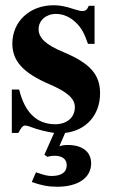

<svg xmlns="http://www.w3.org/2000/svg" viewBox="-20 -493 429 731"><path d="M340 -326V-471H318C312 -456 306 -451 293 -451C287 -451 278 -453 262 -458C230 -469 207 -473 184 -473C93 -473 27 -411 27 -327C27 -261 68 -215 169 -172C238 -142 265 -117 265 -85C265 -46 235 -20 190 -20C120 -20 74 -65 53 -152H25V13H50C61 -8 67 -15 76 -15C81 -15 89 -13 99 -9C122 0 158 9 186 13L149 96L160 104C171 101 179 100 188 100C217 100 234 113 234 136C234 163 214 177 176 177C160 177 147 173 123 165L117 163L101 200C138 213 164 218 198 218C277 218 327 184 327 129C327 85 294 59 238 59C226 59 218 60 206 64L228 13C308 4 361 -55 361 -138C361 -209 323 -252 223 -294C155 -322 127 -348 127 -382C127 -415 155 -440 193 -440C220 -440 246 -429 268 -408C289 -388 300 -369 315 -326Z"/></svg>

Font: XITS Math
Style: Bold
Weight: 700
Designer: MicroPress Inc., with final additions and corrections provided by Coen Hoffman, Elsevier (retired)
Version: Version 1.302